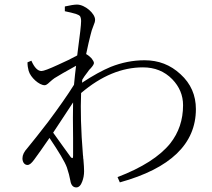

<svg xmlns="http://www.w3.org/2000/svg" viewBox="-20 -789 926 838"><path d="M313 29C324 29 333 20 339 3C344 -10 347 -25 347 -42C347 -54 346 -71 344 -94C343 -97 343 -100 343 -102C343 -103 343 -107 342 -112C333 -221 331 -312 334 -383C422 -458 512 -495 604 -495C655 -495 698 -478 732 -443C763 -411 779 -373 779 -330C779 -265 760 -210 723 -163C677 -106 600 -57 493 -16L503 7C724 -54 835 -161 835 -313C835 -373 813 -424 768 -465C724 -506 672 -526 611 -526C560 -526 511 -516 463 -497C427 -482 385 -459 338 -428L339 -441C344 -450 352 -461 362 -474C364 -477 366 -480 367 -481C369 -484 372 -487 376 -491C385 -501 390 -509 390 -514C390 -519 386 -526 379 -535C372 -542 365 -548 356 -553C364 -590 370 -618 375 -636C378 -649 382 -663 388 -677C393 -688 395 -696 395 -703C395 -730 351 -769 316 -769C304 -769 287 -766 264 -761L263 -760V-740C283 -736 299 -732 312 -728C321 -725 326 -722 329 -719C332 -714 334 -707 334 -697C334 -680 329 -638 320 -571C319 -560 318 -552 317 -547C293 -534 265 -520 233 -506C194 -488 170 -479 161 -479C145 -479 130 -494 117 -524L100 -517C100 -503 102 -491 105 -480C113 -451 151 -417 175 -417C180 -417 187 -421 196 -430C205 -438 212 -444 218 -448C235 -459 267 -477 312 -502C309 -479 306 -451 303 -419C275 -374 237 -320 190 -257C153 -209 123 -171 99 -142C85 -127 78 -112 78 -98C78 -81 87 -69 100 -69C109 -69 118 -77 129 -92C146 -115 168 -146 196 -187C237 -126 263 -83 272 -58C279 -37 284 -18 287 -1C290 19 299 29 313 29ZM289 -103C284 -110 273 -125 255 -150C236 -177 221 -197 212 -210C244 -258 273 -302 299 -342C298 -305 298 -253 299 -184C299 -147 299 -122 299 -109C299 -98 296 -96 289 -103Z"/></svg>

Font: AllPunType Light
Style: Regular
Weight: 300
Version: 1.0